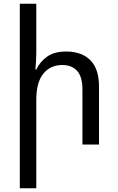

<svg xmlns="http://www.w3.org/2000/svg" viewBox="-20 -780 637 1036"><path d="M175.8 -759.8V-492.2Q175.8 -470.2 174.3 -449.2Q172.9 -428.2 170.9 -404.8H175.8Q194.8 -445.8 233.4 -473.9Q272 -502 336.9 -502Q420.9 -502 467.5 -455.1Q514.2 -408.2 514.2 -314V0H424.8V-296.9Q424.8 -365.2 396.5 -397.2Q368.2 -429.2 315.9 -429.2Q252 -429.2 213.9 -382.6Q175.8 -335.9 175.8 -241.2V235.8H86.9V-759.8Z"/></svg>

Font: Kurinto Seri
Style: Regular
Weight: 400
Designer: Kurinto was developed by Clint Goss from a range of fonts that are compatible with the SIL Open Font License Version 1.1
Foundry: Clinton F. Goss
Version: Version 2.196; July 25, 2020